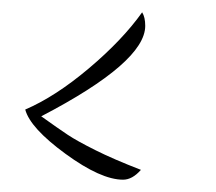

<svg xmlns="http://www.w3.org/2000/svg" viewBox="-20 -336 351 312"><path d="M211 -316Q216 -308 216 -294Q216 -235 47 -147Q75 -127 90 -117Q105 -107 135 -92Q165 -77 209 -60Q195 -44 180 -44Q144 -44 86.5 -86Q29 -128 21 -158Q70 -179 124.5 -225Q179 -271 211 -316Z"/></svg>

Font: Dancing Script
Style: Regular
Weight: 400
Designer: Pablo Impallari
Foundry: Pablo Impallari. www.impallari.com
Version: Version 1.002